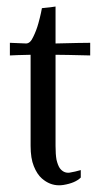

<svg xmlns="http://www.w3.org/2000/svg" viewBox="-20 -550 297 579"><path d="M252 -382.8Q252 -392.6 252 -420.9Q225.6 -420.9 147.5 -418.9Q147.5 -446.3 147.5 -530.3Q136.7 -528.3 106.4 -525.4Q106.4 -525.4 103.5 -510.7Q100.6 -497.1 95.7 -479.5Q89.8 -458 80.1 -438.5Q71.3 -418.9 58.6 -418.9Q43 -419.9 9.8 -420.9Q9.8 -418.9 9.8 -411.1Q9.8 -404.3 9.8 -382.8Q25.4 -383.8 72.3 -384.8Q72.3 -316.4 72.3 -110.4Q72.3 -72.3 82 -48.8Q91.8 -24.4 106.4 -11.7Q129.9 8.8 158.2 8.8Q164.1 8.8 170.9 7.8Q207 2 223.6 -14.6Q223.6 -22.5 223.6 -37.1Q207 -32.2 189.5 -29.3Q171.9 -27.3 160.2 -43Q154.3 -51.8 150.4 -68.4Q147.5 -84 147.5 -110.4Q147.5 -202.1 147.5 -384.8Q172.9 -384.8 252 -382.8Z"/></svg>

Font: BSRU BANSOMDEJ
Style: Regular
Weight: 400
Designer: Wisit Potiwat
Version: Version 1.000;PS 002.000;hotconv 1.0.70;makeotf.lib2.5.58329